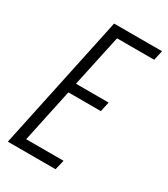

<svg xmlns="http://www.w3.org/2000/svg" viewBox="-173 -769 744 850"><g transform="rotate(30 199.5 -344.0)"><path d="M8 0 154 -688H399L388 -638H198L141 -373H308L297 -323H131L73 -50H264L252 0Z"/></g></svg>

Font: Saira ExtraCondensed Light
Style: Italic
Weight: 300
Width: 2
Italic angle: -12°
Designer: Hector Gatti with collaboration of the Omnibus-Type team
Foundry: Omnibus-Type
Version: Version 1.101